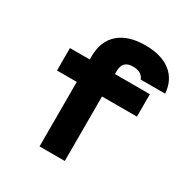

<svg xmlns="http://www.w3.org/2000/svg" viewBox="-193 -1027 1147 1186"><g transform="rotate(30 380.0 -434.0)"><path d="M431 0H251V-460H110V-620H251V-640Q251 -750 317.5 -809Q384 -868 506 -868Q621 -868 687 -816.5Q753 -765 760 -670H586Q576 -694 556.5 -705Q537 -716 506 -716Q468 -716 449.5 -697.5Q431 -679 431 -640V-620H680V-460H431Z"/></g></svg>

Font: Martian Mono SemiExpanded ExtraBold
Style: Regular
Weight: 800
Width: 6
Designer: Roman Shamin
Foundry: Evil Martians
Version: Version 1.000